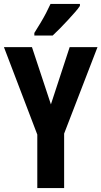

<svg xmlns="http://www.w3.org/2000/svg" viewBox="-20 -953 514 973"><path d="M238 -424 333 -714H474L305 -276V0H169V-271L0 -714H142ZM385 -923Q376 -909 359.5 -890.5Q343 -872 323.5 -850.5Q304 -829 284 -809Q264 -789 247 -773H154V-786Q171 -813 186 -838Q201 -863 213.5 -887Q226 -911 236 -933H385Z"/></svg>

Font: Noto Sans Khmer ExtraCondensed
Style: Bold
Weight: 700
Width: 2
Designer: Danh Hong and the Monotype Design Team
Foundry: Monotype Imaging Inc.
Version: Version 2.004